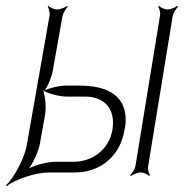

<svg xmlns="http://www.w3.org/2000/svg" viewBox="-43 -582 621 648"><path d="M55 -14C71 -36 88 -74 92 -99L109 -194C113 -216 111 -250 104 -272C105 -273 105 -274 106 -275C126 -264 160 -256 183 -256H245C308 -256 349 -215 336 -142C325 -78 269 -36 206 -36H144C119 -36 79 -26 55 -14ZM102 -278C103 -277 105 -277 106 -276C105 -276 104 -275 103 -275C102 -276 103 -277 102 -278ZM-23 43 -20 46C6 24 78 0 121 0H210C295 0 362 -54 377 -142C381 -162 411 -293 226 -293H177C158 -293 127 -286 108 -277C120 -294 132 -324 135 -343L168 -528C170 -538 180 -554 186 -560L184 -562C177 -557 160 -550 150 -550C140 -550 125 -557 120 -562L118 -560C122 -554 126 -538 124 -528L47 -90C39 -47 3 21 -23 43ZM491 -559C495 -554 499 -539 497 -529L414 -21C412 -11 402 4 396 9L399 12C405 7 421 0 432 0C442 0 456 7 460 12L463 9C459 4 455 -11 457 -21L540 -529C542 -539 552 -554 558 -559L555 -562C549 -557 533 -550 523 -550C512 -550 498 -557 494 -562Z"/></svg>

Font: Armata Saber
Style: RgIta
Weight: 400
Designer: Jasper
Foundry: Cannot Into Space Fonts
Version: Version 0.970